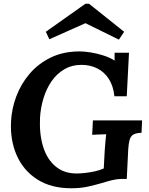

<svg xmlns="http://www.w3.org/2000/svg" viewBox="-20 -991 796 1027"><path d="M361 16Q253 16 179 -31.5Q105 -79 69.5 -160Q34 -241 39 -340Q42 -408 67 -475Q92 -542 138.5 -596.5Q185 -651 252 -683.5Q319 -716 406 -716Q432 -716 466 -710.5Q500 -705 534 -694Q568 -683 593 -667V-709H670L658 -476H592Q586 -532 562 -569Q538 -606 500.5 -625Q463 -644 416 -644Q364 -644 323.5 -620Q283 -596 255.5 -556Q228 -516 212.5 -465Q197 -414 194 -360Q190 -274 210.5 -207Q231 -140 276.5 -101.5Q322 -63 390 -63Q409 -63 436 -66Q463 -69 489.5 -75Q516 -81 535 -90L540 -183Q542 -210 544 -235Q546 -260 548 -273Q532 -272 508 -271.5Q484 -271 473 -270L477 -347H740L737 -281Q720 -280 707.5 -277Q695 -274 686 -265.5Q677 -257 672.5 -240Q668 -223 666 -194L658 -34H633Q607 -34 580.5 -27.5Q554 -21 525 -12Q491 -2 451 7Q411 16 361 16ZM616 -779 437 -867 244 -781 225 -821 437 -971H456L644 -821Z"/></svg>

Font: Lora
Style: Italic
Weight: 400
Italic angle: -3°
Designer: Olga Karpushina, Alexei Vanyashin (Cyrillic)
Foundry: Cyreal
Version: Version 3.008